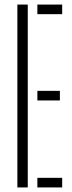

<svg xmlns="http://www.w3.org/2000/svg" viewBox="-20 -820 316 840"><path d="M56 0V-800H101.5V0ZM143.5 -758V-800H252V-758ZM143.5 -380.5V-422.5H242V-380.5ZM143.5 0V-42H252V0Z"/></svg>

Font: Big Shoulders Stencil Display Light
Style: Regular
Weight: 300
Designer: Patric King
Foundry: XO Type Co
Version: Version 1.000